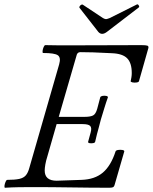

<svg xmlns="http://www.w3.org/2000/svg" viewBox="-20 -879 717 902"><path d="M4 3Q0 3 1 -6Q2 -15 6 -24.5Q10 -34 14 -34Q50 -34 70.5 -38.5Q91 -43 101.5 -55.5Q112 -68 118 -91L258 -577Q267 -609 251.5 -619.5Q236 -630 183 -630Q179 -630 180 -639.5Q181 -649 185 -658Q189 -667 193 -667Q225 -666 256.5 -666Q288 -666 319 -666Q401 -666 482.5 -666.5Q564 -667 643 -667Q666 -667 672.5 -664.5Q679 -662 677 -653L633 -498Q632 -493 621.5 -491.5Q611 -490 602 -492Q593 -494 594 -498Q596 -507 597.5 -516.5Q599 -526 599 -536Q599 -583 577.5 -605Q556 -627 506 -629Q454 -632 417 -633Q380 -634 358 -634Q351 -634 347 -631Q343 -628 341 -623L256 -330H377Q404 -330 417 -336.5Q430 -343 437 -369L451 -422Q453 -427 461.5 -428.5Q470 -430 478.5 -428.5Q487 -427 487 -422Q478 -397 470 -370.5Q462 -344 454 -318Q450 -301 445 -283.5Q440 -266 435.5 -248.5Q431 -231 427 -213Q426 -208 417 -206.5Q408 -205 400.5 -206.5Q393 -208 394 -213L406 -257Q412 -279 403.5 -287.5Q395 -296 368 -296H246L203 -146Q196 -124 193 -106.5Q190 -89 190 -78Q190 -30 246 -30L363 -34Q425 -36 463 -68Q501 -100 523 -168Q525 -173 535 -174.5Q545 -176 554.5 -174.5Q564 -173 564 -168L518 -9Q516 -2 511 0.5Q506 3 493 3Q408 3 315.5 1.5Q223 0 128 0Q97 0 66.5 0.5Q36 1 4 3ZM460 -720Q450 -720 442 -729L353 -843Q352 -846 354.5 -850Q357 -854 361.5 -856.5Q366 -859 369 -857L464 -794Q468 -792 471.5 -790.5Q475 -789 478 -789Q482 -789 495 -794L623 -858Q626 -860 629 -857Q632 -854 633.5 -850.5Q635 -847 632 -844L482 -729Q470 -720 460 -720Z"/></svg>

Font: Junicode VF
Style: Italic
Weight: 400
Italic angle: -11°
Designer: Peter S. Baker
Version: Version 2.209